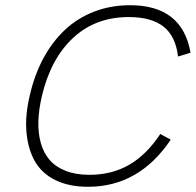

<svg xmlns="http://www.w3.org/2000/svg" viewBox="-20 -717 758 744"><path d="M321.3 6.8Q247.6 6.8 194.8 -19Q142.1 -44.9 115.2 -92Q88.4 -139.2 82.5 -205.1Q76.7 -271 96.2 -350.6Q114.3 -428.7 148.7 -492.2Q183.1 -555.7 231.7 -601.3Q280.3 -647 344.7 -671.9Q409.2 -696.8 483.9 -696.8Q686.5 -696.8 718.3 -512.7L669.9 -498Q660.6 -577.1 613.5 -614Q566.4 -650.9 479 -650.9Q349.6 -650.9 262.7 -569.6Q175.8 -488.3 142.1 -343.8Q129.9 -291.5 128.7 -246.3Q127.4 -201.2 138.2 -162.8Q148.9 -124.5 172.1 -97.4Q195.3 -70.3 234.6 -54.9Q273.9 -39.6 326.7 -39.6Q413.6 -39.6 481 -78.6Q548.3 -117.7 601.1 -197.8L641.6 -175.8Q519 6.8 321.3 6.8Z"/></svg>

Font: HK Grotesk Light Legacy Italic
Style: Regular
Weight: 300
Italic angle: -13°
Designer: Alfredo Marco Pradil
Foundry: Hanken Design Co.
Version: Version 2.022;PS 002.022;hotconv 1.0.88;makeotf.lib2.5.64775